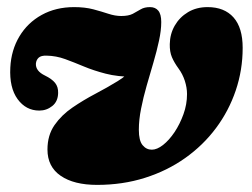

<svg xmlns="http://www.w3.org/2000/svg" viewBox="-20 -505 710 540"><path d="M662.5 -370.5Q662.5 -308 643 -250.5Q623.5 -193 587.5 -144.8Q551.5 -96.5 500.8 -60.5Q450 -24.5 387.5 -4.8Q325 15 253 15Q188 15 150.8 -10.5Q113.5 -36 113.5 -84.5Q113.5 -124.5 133.2 -153Q153 -181.5 183.8 -202.5Q214.5 -223.5 248.2 -241.2Q282 -259 311 -276.8Q340 -294.5 355.5 -316.5V-289Q311 -289 277.2 -297.8Q243.5 -306.5 216 -318Q188.5 -329.5 163.2 -338.8Q138 -348 111 -348.5Q95.5 -349 88.8 -342.8Q82 -336.5 81 -326.5Q79.5 -305.5 106.5 -292.5Q126 -283 135 -271.8Q144 -260.5 143.5 -243.5Q143 -219.5 127 -206.8Q111 -194 90.5 -194Q53 -194 29.5 -226.2Q6 -258.5 9 -315Q11.5 -364 34.5 -402.5Q57.5 -441 97.2 -463Q137 -485 188.5 -485Q219 -485 242.5 -478.8Q266 -472.5 285 -466.2Q304 -460 321 -460Q341.5 -460 353.5 -466.2Q365.5 -472.5 375.8 -478.8Q386 -485 402 -485Q417 -485 425.2 -475Q433.5 -465 433.5 -443Q433.5 -419.5 427.2 -390.5Q421 -361.5 411.5 -329.2Q402 -297 392.5 -264Q383 -231 376.8 -199.5Q370.5 -168 370.5 -140Q370.5 -109.5 381 -96.8Q391.5 -84 407 -84Q421.5 -84 438.5 -97.2Q455.5 -110.5 470.8 -133.2Q486 -156 496 -183.8Q506 -211.5 506 -240.5Q506 -258.5 499.8 -277.8Q493.5 -297 482 -312.5Q470 -329 463.5 -344.2Q457 -359.5 457.5 -381Q458 -409.5 471.5 -433Q485 -456.5 508.8 -470.8Q532.5 -485 564 -485Q611 -485 636.8 -456Q662.5 -427 662.5 -370.5Z"/></svg>

Font: Fraunces Wonky
Style: Italic
Weight: 900
Italic angle: -16°
Version: Version 1.000;[b76b70a41]